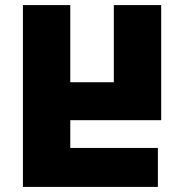

<svg xmlns="http://www.w3.org/2000/svg" viewBox="-20 -734 723 754"><path d="M70 -714V0H600V-153H256V-262H613V-714H427V-411H256V-714Z"/></svg>

Font: Noto Sans Georgian SemiCondensed Black
Style: Regular
Weight: 900
Width: 4
Designer: Monotype Design Team, Akaki Razmadze
Foundry: Google LLC
Version: Version 2.005